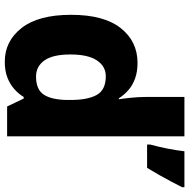

<svg xmlns="http://www.w3.org/2000/svg" viewBox="-14 -786 810 823"><g transform="rotate(90 391.5 -375.0)"><path d="M245 10Q157 10 100.5 -62Q44 -134 44 -274Q44 -415 101 -487Q158 -559 250 -559Q288 -559 317 -548.5Q346 -538 366.5 -520Q387 -502 402 -479H406Q403 -497 399.5 -530.5Q396 -564 396 -597V-760H565V0H437L403 -71H396Q383 -49 362 -30.5Q341 -12 312.5 -1Q284 10 245 10ZM309 -124Q364 -124 386 -157Q408 -190 409 -257V-272Q409 -345 387.5 -384Q366 -423 307 -423Q265 -423 239.5 -385Q214 -347 214 -271Q214 -196 239.5 -160Q265 -124 309 -124ZM783 -750Q771 -727 758.5 -703Q746 -679 731.5 -653.5Q717 -628 700 -600H600V-613Q604 -628 608.5 -646.5Q613 -665 617 -685Q621 -705 624 -724.5Q627 -744 629 -760H783Z"/></g></svg>

Font: Noto Sans Devanagari ExtraBold
Style: Regular
Weight: 800
Version: Version 2.003